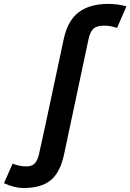

<svg xmlns="http://www.w3.org/2000/svg" viewBox="-171 -762 662 975"><path d="M-53.7 192.9Q-95.7 192.9 -150.9 168.5L-106.9 68.8Q-74.7 83 -36.6 83Q-19 83 -7.3 77.1Q14.6 66.9 25.4 28.3Q31.2 8.3 152.3 -562Q172.4 -657.2 228.5 -699.7Q284.7 -742.2 379.4 -742.2Q423.8 -742.2 471.2 -730L423.3 -620.1Q390.6 -631.8 357.9 -631.8Q320.8 -631.8 303.7 -616.5Q286.6 -601.1 278.3 -562L154.3 22Q134.8 113.3 86.7 153.1Q38.6 192.9 -53.7 192.9Z"/></svg>

Font: Cadman
Style: Bold Italic
Weight: 700
Italic angle: -12°
Designer: Paul James MIller
Foundry: High-Logic / Made with FontCreator
Version: Version 2.114;March 28, 2021;FontCreator 13.0.0.2683 64-bit